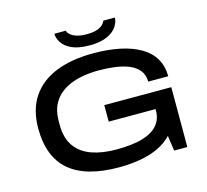

<svg xmlns="http://www.w3.org/2000/svg" viewBox="-122 -1016 1258 1168"><g transform="rotate(-15 507.0 -431.5)"><path d="M488 12Q280 12 176.5 -76Q73 -164 73 -343Q73 -460 125.5 -539.5Q178 -619 277 -659Q376 -699 514 -699Q606 -699 680.5 -683.5Q755 -668 808.5 -637Q862 -606 890.5 -558.5Q919 -511 919 -446H793Q793 -488 770.5 -516.5Q748 -545 709 -561Q670 -577 621.5 -583.5Q573 -590 519 -590Q453 -590 396 -577Q339 -564 296 -536Q253 -508 229 -463.5Q205 -419 205 -356V-332Q205 -247 242 -195.5Q279 -144 345 -120.5Q411 -97 499 -97Q604 -97 668.5 -117Q733 -137 763 -174.5Q793 -212 793 -262V-273H498V-377H920V0H837L823 -96Q786 -57 734 -33Q682 -9 619 1.5Q556 12 488 12ZM507 -751Q438 -751 396 -770Q354 -789 335.5 -818Q317 -847 317 -875H389Q392 -862 405 -850Q418 -838 443.5 -829.5Q469 -821 507 -821Q549 -821 573.5 -830Q598 -839 610.5 -852Q623 -865 625 -875H698Q698 -847 678.5 -818Q659 -789 617 -770Q575 -751 507 -751Z"/></g></svg>

Font: Archivo Expanded Medium
Style: Regular
Weight: 500
Width: 7
Designer: Hector Gatti
Foundry: Omnibus-Type
Version: Version 2.001